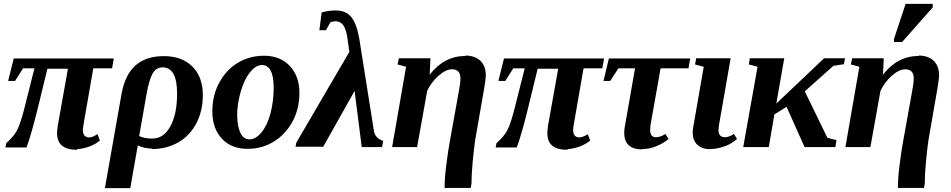

<svg xmlns="http://www.w3.org/2000/svg" viewBox="-20 -760 4915 992"><path d="M379 10V14Q326 14 301 -7Q275 -28 275 -72Q275 -86 278 -108L331 -405H225L171 -184Q140 -60 117 2H8L12 -20Q48 -52 66 -83Q83 -113 103 -189L158 -407H99L58 -342H22L51 -458H568L559 -407H462L411 -114L408 -90Q408 -50 441 -50Q458 -50 484 -67L496 -34Q473 -14 439 -2Q404 10 379 10Z M766 10 767 8Q748 8 725 3Q704 -2 692 -9L653 212H522L608 -275Q626 -374 680 -422Q734 -470 827 -470Q920 -470 974 -416Q1028 -362 1028 -269Q1028 -188 995 -124Q962 -60 902 -25Q841 10 766 10ZM767 -44Q825 -44 860 -107Q895 -171 895 -276Q895 -412 820 -412Q787 -412 769 -381Q750 -348 737 -273L699 -57Q728 -44 767 -44Z M1205 -156 1206 -157Q1206 -109 1221.5 -74.5Q1237 -40 1270 -40Q1301 -40 1331 -76Q1361 -112 1377.5 -174.5Q1394 -237 1394 -306Q1394 -424 1333 -424Q1302 -424 1272 -387Q1242 -350 1223.5 -286Q1205 -222 1205 -156ZM1344 -472Q1428 -472 1477.5 -419Q1527 -366 1527 -280Q1527 -197 1491 -131.5Q1455 -66 1397 -30Q1336 9 1259 9Q1175 9 1126 -44Q1077 -97 1077 -184Q1077 -267 1112.5 -332.5Q1148 -398 1206 -434Q1268 -472 1344 -472Z M1812 -290 1650 -2H1507L1511 -23L1785 -492L1777 -549Q1771 -602 1756 -626Q1741 -650 1713 -650Q1699 -650 1687 -645L1664 -604H1630L1642 -696Q1679 -706 1715 -706Q1766 -706 1794 -673Q1822 -640 1836 -562L1912 -83Q1918 -46 1960 -32L1954 0H1849Z M2385 -471 2384 -473Q2433 -473 2462 -446Q2490 -419 2490 -370Q2490 -356 2482 -306L2435 -36Q2429 4 2422 78Q2416 146 2416 189L2412 211H2277Q2277 162 2286 91Q2295 20 2304 -29L2349 -279Q2359 -330 2359 -355Q2359 -402 2315 -402Q2283 -402 2245 -368Q2207 -334 2187 -290L2135 0H2006L2078 -415L2034 -427L2041 -459H2204L2200 -374Q2275 -471 2385 -471Z M2912 10V14Q2859 14 2834 -7Q2808 -28 2808 -72Q2808 -86 2811 -108L2864 -405H2758L2704 -184Q2673 -60 2650 2H2541L2545 -20Q2581 -52 2599 -83Q2616 -113 2636 -189L2691 -407H2632L2591 -342H2555L2584 -458H3101L3092 -407H2995L2944 -114L2941 -90Q2941 -50 2974 -50Q2991 -50 3017 -67L3029 -34Q3006 -14 2972 -2Q2937 10 2912 10Z M3300 10 3299 12Q3205 12 3205 -74Q3205 -90 3209 -110L3261 -407H3175L3133 -342H3098L3126 -458H3546L3537 -407H3393L3341 -114L3339 -88Q3339 -70 3347 -60Q3354 -51 3370 -51Q3392 -51 3418 -68L3434 -42Q3410 -21 3372 -5Q3336 10 3300 10Z M3649 10 3650 11Q3608 11 3583 -12Q3559 -34 3559 -75Q3559 -91 3563 -111L3616 -415L3571 -427L3577 -459H3755L3695 -115L3692 -89Q3692 -51 3726 -51Q3746 -51 3772 -68L3788 -42Q3759 -16 3721 -3Q3683 10 3649 10Z M4346 -459 4340 -428 4286 -420 4138 -288 4255 -48 4302 -36 4296 0H4137L4044 -208L3981 -169L3952 0H3820L3894 -415L3849 -427L3854 -459H4032L3991 -225L4238 -459Z M4727 -471 4726 -473Q4775 -473 4804 -446Q4832 -419 4832 -370Q4832 -356 4824 -306L4777 -36Q4771 4 4764 78Q4758 146 4758 189L4754 211H4619Q4619 162 4628 91Q4637 20 4646 -29L4691 -279Q4701 -330 4701 -355Q4701 -402 4657 -402Q4625 -402 4587 -368Q4549 -334 4529 -290L4477 0H4348L4420 -415L4376 -427L4383 -459H4546L4542 -374Q4617 -471 4727 -471ZM4599 -543V-559L4659 -740H4799V-722L4641 -543Z"/></svg>

Font: Libra Serif Modern
Style: Bold Italic
Weight: 700
Italic angle: -12°
Designer: Stefan Peev, Context Ltd
Foundry: Stefan Peev, Context Ltd
Version: Version 1.000